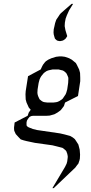

<svg xmlns="http://www.w3.org/2000/svg" viewBox="-20 -706 472 1000"><path d="M53.2 -34.2V-43L54.2 -50.8L56.2 -67.9L124 -103L129.9 -120.1L136.2 -128.9L140.1 -134.8L137.2 -137.2L129.9 -146L118.2 -171.9L113.8 -188L112.8 -214.8L113.8 -231L126 -309.1L191.9 -344.2L199.2 -359.9L204.1 -369.1L213.9 -381.8L219.2 -387.2L231 -395L248 -402.8L272 -410.2L288.1 -412.1H303.2L317.9 -410.2L339.8 -402.8L354 -395L375 -377.9L379.9 -369.1L392.1 -344.2L397 -326.2L397.9 -300.8V-283.2L386.2 -206.1L318.8 -171.9L313 -153.8L307.1 -146L296.9 -132.8L292 -128.9L279.8 -120.1L263.2 -110.8L238.8 -104L223.1 -103H153.8L146 -102.1L142.1 -101.1L133.8 -97.2L127.9 -89.8L122.1 -81.1L120.1 -77.1L118.2 -67.9V-60.1V-56.2L119.1 -50.8L123 -46.9L128.9 -43L150.9 -34.2L172.9 -28.8L293 -11.2L315.9 -5.9L345.2 2L358.9 9.8L370.1 19L377.9 30.8L388.2 46.9L395 73.2L397 99.1L396 120.1L394 128.9L388.2 146L381.8 153.8L372.1 167L259.8 273.9H252.9L318.8 163.1L327.1 146L330.1 134.8L332 120.1L333 110.8L332 103L330.1 94.2L325.2 81.1L321.8 77.1L311 67.9L305.2 64L274.9 56.2L252.9 50.8L162.1 38.1L118.2 28.8L103 24.9L87.9 20L76.2 7.8L62 -7.8L54.2 -24.9ZM174.8 -223.1 175.8 -214.8 178.2 -206.1 184.1 -192.9 187 -188 196.8 -180.2 204.1 -175.8 211.9 -173.8 227.1 -171.9H257.8L272.9 -173.8L280.8 -175.8L290 -180.2L301.8 -188L307.1 -192.9L315.9 -206.1L321.8 -214.8L325.2 -223.1L330.1 -240.2L335 -273.9L335.9 -292V-300.8L333 -309.1L327.1 -321.8L324.2 -326.2L314 -335L307.1 -338.9L298.8 -340.8L285.2 -344.2H253.9L237.8 -340.8L230 -338.9L221.2 -335L209 -326.2L205.1 -321.8L194.8 -309.1L189.9 -300.8L186 -292L181.2 -273.9L175.8 -240.2ZM258.8 -537.1 259.8 -553.2 263.2 -567.9 267.1 -585.9 272.9 -603 287.1 -624 290 -628.9 296.9 -637.2 353 -686H360.8L339.8 -651.9L328.1 -626L321.8 -608.9L317.9 -587.9L316.9 -569.8L320.8 -548.8L330.1 -518.1L328.1 -514.2L321.8 -504.9L315.9 -500L308.1 -495.1L304.2 -494.1L295.9 -492.2H288.1L279.8 -494.1L276.9 -495.1L271 -500L266.1 -504.9L263.2 -514.2L259.8 -526.9Z"/></svg>

Font: Petahja
Style: Italic
Weight: 400
Designer: T. Christopher White
Version: Version 1.1